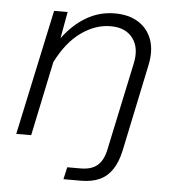

<svg xmlns="http://www.w3.org/2000/svg" viewBox="-53 -607 755 833"><g transform="rotate(5 325.0 -190.0)"><path d="M414 -558Q475 -558 516.5 -532Q558 -506 575 -459Q592 -412 579 -349L499 32Q488 83 466 115.5Q444 148 410.5 163Q377 178 330 178H254L266 125H324Q371 125 397 103Q423 81 433 33L514 -348Q529 -417 497.5 -459Q466 -501 401 -501Q334 -501 272 -456.5Q210 -412 166 -324L98 0H33L150 -546H209L188 -430Q233 -491 290 -524.5Q347 -558 414 -558Z"/></g></svg>

Font: Azeret Mono Thin ExtraLight
Style: Italic
Weight: 250
Italic angle: -12°
Version: Version 1.002